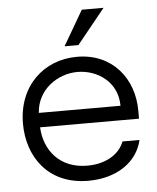

<svg xmlns="http://www.w3.org/2000/svg" viewBox="-53 -774 679 829"><g transform="rotate(-5 287.0 -360.0)"><path d="M296.9 8.8C418.5 8.8 509.8 -51.8 531.7 -147.5H458C437 -92.3 377.4 -56.6 297.9 -56.6C177.2 -56.6 113.3 -141.1 108.9 -239.3H537.6V-274.4C537.6 -411.6 448.7 -528.8 293.9 -528.8C150.4 -528.8 36.6 -425.3 36.6 -261.2C36.6 -119.1 121.6 8.8 296.9 8.8ZM108.9 -301.8C114.7 -400.9 202.6 -463.4 290 -463.4C377.4 -463.4 462.9 -404.8 462.9 -301.8ZM244.6 -578.6H304.7L426.8 -729.5H332.5Z"/></g></svg>

Font: Faust Sans
Style: Regular
Weight: 400
Designer: Andreas Faust
Version: Version 1.003;Glyphs 3.1.2 (3151)